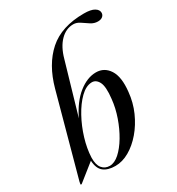

<svg xmlns="http://www.w3.org/2000/svg" viewBox="-176 -836 877 953"><g transform="rotate(-30 263.0 -359.0)"><path d="M251.5 -579 166.5 -287Q203.5 -363.5 253.5 -403Q303.5 -442.5 353.5 -442.5Q401 -442.5 427.8 -401Q454.5 -359.5 445.5 -278Q440 -220 417 -168.2Q394 -116.5 360 -76.8Q326 -37 286.2 -14.2Q246.5 8.5 206.5 8.5Q163.5 8.5 139.5 -10.5Q115.5 -29.5 113 -75L20 -1Q16 3.5 11.5 3Q8 3 12 -13L138 -473.5Q171 -594 245.2 -659.8Q319.5 -725.5 448 -725.5Q488 -725.5 507.2 -714Q526.5 -702.5 526.5 -685Q526.5 -672.5 516.8 -664.2Q507 -656 489.5 -656Q468.5 -656 449.8 -668.2Q431 -680.5 412.8 -693Q394.5 -705.5 375.5 -705.5Q333.5 -705.5 300.8 -672.2Q268 -639 251.5 -579ZM309 -410Q276.5 -408.5 244.5 -377Q212.5 -345.5 185.8 -296.8Q159 -248 142.2 -192.5Q125.5 -137 123.5 -87Q122.5 -46 138.8 -26Q155 -6 182.5 -6Q209.5 -6 237.8 -31.2Q266 -56.5 290.8 -98Q315.5 -139.5 333 -189.5Q350.5 -239.5 355.5 -289Q363.5 -357 349 -384.2Q334.5 -411.5 309 -410Z"/></g></svg>

Font: Fraunces 144pt
Style: Italic
Weight: 400
Italic angle: -16°
Version: Version 1.000;[b76b70a41]